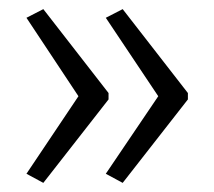

<svg xmlns="http://www.w3.org/2000/svg" viewBox="-20 -482 469 421"><path d="M392 -264V-278L249 -462L212 -443L327 -271L212 -101L249 -81ZM218 -264V-278L75 -462L38 -443L152 -271L38 -101L75 -81Z"/></svg>

Font: Noto Sans Thai Looped ExtraCondensed Light
Style: Regular
Weight: 300
Width: 2
Designer: Sasikarn Vongin, Ben Mitchell
Foundry: The Fontpad Ltd
Version: Version 1.001